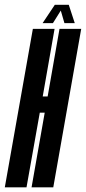

<svg xmlns="http://www.w3.org/2000/svg" viewBox="-60 -798 366 818"><path d="M-39.5 0 80 -675H172.5L122 -387H143L193.5 -675H286L167 0H74.5L130.5 -318H109.5L53 0ZM121.5 -699.5 173.5 -777.5H233L258.5 -699.5H214.5L199 -753L165.5 -699.5Z"/></svg>

Font: Anybody UltraCondensed Medium
Style: Italic
Weight: 500
Width: 1
Italic angle: -10°
Designer: Tyler Finck
Foundry: Etcetera Type Company
Version: Version 1.010; ttfautohint (v1.8.3) -l 8 -r 50 -G 200 -x 14 